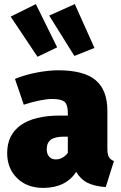

<svg xmlns="http://www.w3.org/2000/svg" viewBox="-20 -897 591 937"><path d="M536 -111 496 16Q442 12 408 -4.5Q374 -21 352 -58Q300 20 191 20Q112 20 63.5 -27.5Q15 -75 15 -150Q15 -239 81 -286Q147 -333 273 -333H311V-346Q311 -386 295 -400Q279 -414 234 -414Q210 -414 172.5 -406.5Q135 -399 96 -386L53 -512Q102 -532 159.5 -543Q217 -554 264 -554Q390 -554 447 -505.5Q504 -457 504 -357V-173Q504 -145 511 -131.5Q518 -118 536 -111ZM311 -151V-230H290Q248 -230 228 -215Q208 -200 208 -169Q208 -146 220 -132.5Q232 -119 252 -119Q270 -119 285.5 -128Q301 -137 311 -151ZM259 -666 163 -620 32 -816 155 -877ZM441 -663 343 -624 220 -821 345 -877Z"/></svg>

Font: FiraGO Heavy
Style: Regular
Weight: 900
Designer: bBox Type
Foundry: bBox Type GmbH
Version: Version 1.001